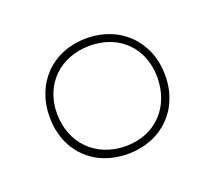

<svg xmlns="http://www.w3.org/2000/svg" viewBox="-65 -809 531 473"><g transform="rotate(-20 200.0 -572.5)"><path d="M199 -421C288 -421 351 -483 351 -572C351 -661 288 -724 199 -724C110 -724 48 -661 48 -572C48 -483 110 -421 199 -421ZM201 -441C122 -441 68 -497 68 -574C68 -651 123 -704 201 -704C278 -704 331 -651 331 -574C331 -497 279 -441 201 -441Z"/></g></svg>

Font: Noto Serif Display Thin
Style: Regular
Weight: 100
Designer: Monotype Design Team
Foundry: Monotype Imaging Inc.
Version: Version 2.009